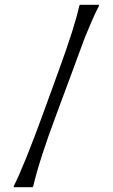

<svg xmlns="http://www.w3.org/2000/svg" viewBox="-20 -722 470 799"><path d="M37.1 57.1V53.2Q82.5 -38.1 159.2 -249L226.1 -433.1Q290.5 -609.4 310.1 -698.2L313 -702.1H391.1L392.1 -698.2Q377 -669.4 359.1 -627.9Q341.3 -586.4 332 -562.7Q322.8 -539.1 304.2 -487.8Q285.6 -436.5 284.2 -433.1L215.8 -249Q144.5 -59.1 118.2 53.2L115.2 57.1Z"/></svg>

Font: Quattrocento Roman
Style: Regular
Weight: 400
Designer: Pablo Impallari
Foundry: Pablo Impallari. www.impallari.com Igino Marini. www.ikern.com
Version: Version 1.000